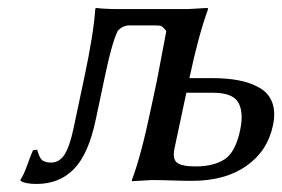

<svg xmlns="http://www.w3.org/2000/svg" viewBox="-20 -452 708 482"><path d="M583 -126Q592.3 -170.4 578.1 -194.8Q564 -219.2 514.6 -219.2H447.8L418 -79.1Q412.6 -53.2 424.3 -43.7Q436 -34.2 471.2 -34.2Q516.1 -34.2 543.7 -52Q571.3 -69.8 583 -126ZM279.3 -429.2H452.1L501 -432.1L502.4 -429.2Q479 -365.7 456.1 -258.8L455.6 -255.9H512.2Q550.3 -255.9 579.6 -250.2Q608.9 -244.6 631.8 -231.4Q654.8 -218.3 663.6 -194.1Q672.4 -169.9 665 -136.2Q651.4 -72.3 598.1 -35.2Q544.9 2 462.4 2Q442.4 2 411.6 1Q380.9 0 360.8 0L311.5 2.9L311 0Q334 -60.1 358.9 -179.2L374 -250L397.5 -374Q397 -374.5 396 -376Q390.1 -383.3 386.2 -385.7Q382.3 -388.2 372.6 -388.2H304.7Q288.6 -388.2 275.9 -375Q261.7 -347.2 244.6 -266.1L220.2 -150.9Q202.1 -64.9 165.5 -27.6Q128.9 9.8 71.8 9.8Q43.5 9.8 31.7 2L31.2 -1Q39.1 -11.2 48.8 -38.6Q58.6 -65.9 63 -75.2L73.2 -76.2Q73.7 -74.7 75.2 -70.3Q76.7 -65.9 77.1 -64.7Q77.6 -63.5 79.1 -59.8Q80.6 -56.2 81.5 -55.2Q82.5 -54.2 84.5 -51.5Q86.4 -48.8 88.6 -48.1Q90.8 -47.4 93.8 -46.1Q96.7 -44.9 100.3 -44.4Q104 -43.9 108.4 -43.9Q128.9 -43.9 141.8 -63.7Q154.8 -83.5 164.6 -129.9L191.9 -258.8Q214.8 -366.2 219.2 -429.2L220.7 -432.1Q243.2 -429.2 279.3 -429.2Z"/></svg>

Font: Linux Biolinum
Style: Italic
Weight: 400
Italic angle: -12°
Designer: Philipp H. Poll
Foundry: Philipp H. Poll
Version: Version 1.1.3 ; ttfautohint (v0.9)